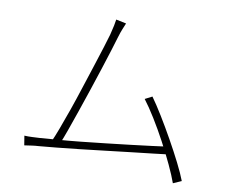

<svg xmlns="http://www.w3.org/2000/svg" viewBox="-83 -854 1166 983"><g transform="rotate(10 500.0 -362.5)"><path d="M497 -739Q491 -724 484 -707.5Q477 -691 468 -661Q461 -637 447 -592Q433 -547 414.5 -490Q396 -433 375.5 -371.5Q355 -310 335 -252Q315 -194 299 -149Q283 -104 272 -79L226 -78Q238 -104 255.5 -150.5Q273 -197 293.5 -255.5Q314 -314 334 -376.5Q354 -439 373 -496.5Q392 -554 406 -599.5Q420 -645 427 -669Q435 -702 438.5 -718Q442 -734 444 -750ZM695 -394Q721 -358 753.5 -305Q786 -252 818.5 -194Q851 -136 877.5 -83.5Q904 -31 918 6L875 25Q862 -12 837 -65.5Q812 -119 781 -177Q750 -235 717.5 -287.5Q685 -340 658 -375ZM164 -85Q201 -88 254.5 -92Q308 -96 371.5 -102.5Q435 -109 500 -116.5Q565 -124 626 -131Q687 -138 736.5 -144.5Q786 -151 816 -155L832 -117Q800 -113 748 -107Q696 -101 633.5 -94Q571 -87 505 -79Q439 -71 375 -64Q311 -57 257 -51.5Q203 -46 166 -43Q147 -42 130 -39.5Q113 -37 92 -34L84 -83Q104 -82 124 -83Q144 -84 164 -85Z"/></g></svg>

Font: Noto Sans SC ExtraLight
Style: Regular
Weight: 250
Designer: Ryoko NISHIZUKA 西塚涼子 (kana, bopomofo & ideographs); Paul D. Hunt (Latin, Greek & Cyrillic); Sandoll Communications 산돌커뮤니
Foundry: Adobe
Version: Version 2.004-H2;hotconv 1.0.118;makeotfexe 2.5.65603